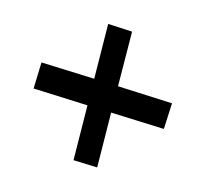

<svg xmlns="http://www.w3.org/2000/svg" viewBox="-105 -672 810 763"><g transform="rotate(-30 300.0 -290.0)"><path d="M532 -452 375 -292 527 -126 448 -54 299 -215 142 -54 75 -126 232 -287 80 -452 159 -526 308 -365 465 -526Z"/></g></svg>

Font: Muli ExtraBold
Style: Italic
Weight: 800
Italic angle: -4.541°
Designer: Vernon Adams
Foundry: Vernon Adams
Version: Version 2.000